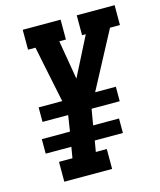

<svg xmlns="http://www.w3.org/2000/svg" viewBox="-111 -815 749 896"><g transform="rotate(-15 264.0 -367.5)"><path d="M88 0V-96H153L162 -149H38V-219H174L186 -296H62V-366H176L138 -550L120 -639H84V-735H267V-639H235L267 -450L363 -639H345V-735H528V-639H480L335 -366H435V-296H299L286 -219H411V-149H275L266 -96H319V0Z"/></g></svg>

Font: Iosevka Gothic
Style: Bold Italic
Weight: 700
Italic angle: -9°
Monospace: yes
Designer: Belleve Invis
Foundry: Belleve Invis
Version: Version 15.5.1; ttfautohint (v1.8.4)